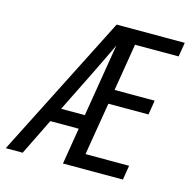

<svg xmlns="http://www.w3.org/2000/svg" viewBox="-107 -844 964 953"><g transform="rotate(15 375.0 -367.5)"><path d="M4 0 377 -735H449Q421 -673 392 -612Q363 -551 333 -490L219 -260H341L329 -187H183L91 0ZM298 0 419 -735H727L715 -662H491L451 -419H657L645 -345H439L394 -74H618L606 0Z"/></g></svg>

Font: Iosevka Custom Oblique
Style: Regular
Weight: 400
Italic angle: -9°
Designer: Belleve Invis
Foundry: Belleve Invis
Version: Version 27.0.1